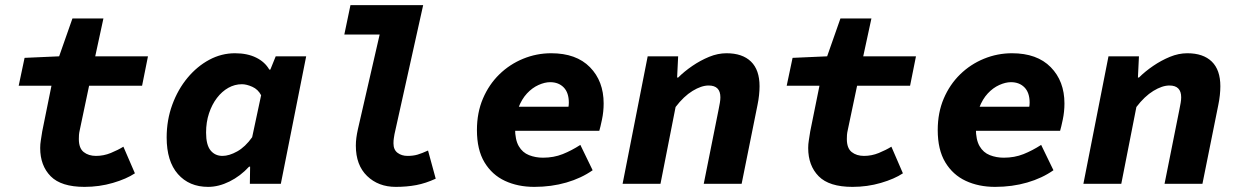

<svg xmlns="http://www.w3.org/2000/svg" viewBox="-20 -718 4840 750"><path d="M310 12Q219 12 178 -29.5Q137 -71 137 -140Q137 -155 139.5 -170Q142 -185 145 -205L181 -383H53L76 -492L211 -498L263 -646H384L352 -498H558L535 -383H328L292 -212Q289 -199 288.5 -191Q288 -183 288 -175Q288 -139 307 -124Q326 -109 355 -109Q385 -109 413 -120.5Q441 -132 462 -145L507 -41Q474 -19 421 -3.5Q368 12 310 12Z M793 12Q719 12 675 -38Q631 -88 631 -181Q631 -249 653 -309Q675 -369 712.5 -414Q750 -459 797.5 -484.5Q845 -510 898 -510Q946 -510 980.5 -493Q1015 -476 1032 -446H1036L1057 -498H1176L1077 0H956L957 -67H953Q919 -30 876.5 -9Q834 12 793 12ZM849 -109Q875 -109 906.5 -126.5Q938 -144 965 -182L1000 -346Q988 -369 965.5 -379Q943 -389 925 -389Q897 -389 872 -375Q847 -361 827.5 -335.5Q808 -310 796.5 -275.5Q785 -241 785 -200Q785 -152 802.5 -130.5Q820 -109 849 -109Z M1526 12Q1458 12 1414 -30.5Q1370 -73 1370 -149Q1370 -164 1372 -179.5Q1374 -195 1378 -213L1463 -583H1325L1349 -698H1633L1521 -194Q1520 -187 1518.5 -178.5Q1517 -170 1517 -158Q1517 -133 1533 -121Q1549 -109 1572 -109Q1594 -109 1611 -114Q1628 -119 1652 -130L1682 -20Q1643 -2 1606 5Q1569 12 1526 12Z M2067 12Q2003 12 1952.5 -11.5Q1902 -35 1872.5 -84Q1843 -133 1843 -210Q1843 -278 1866.5 -333Q1890 -388 1930.5 -427.5Q1971 -467 2023.5 -488.5Q2076 -510 2133 -510Q2231 -510 2284.5 -455.5Q2338 -401 2338 -314Q2338 -282 2331.5 -251Q2325 -220 2321 -207H1954L1970 -301H2237L2196 -279Q2198 -288 2200 -297.5Q2202 -307 2202 -317Q2202 -356 2182 -376.5Q2162 -397 2129 -397Q2108 -397 2083.5 -386Q2059 -375 2038.5 -353Q2018 -331 2005 -297Q1992 -263 1992 -216Q1992 -172 2006.5 -147Q2021 -122 2046.5 -112Q2072 -102 2101 -102Q2143 -102 2178 -116Q2213 -130 2247 -152L2295 -53Q2251 -22 2192.5 -5Q2134 12 2067 12Z M2412 0 2510 -498H2629L2625 -415H2629Q2653 -439 2684.5 -460.5Q2716 -482 2750 -496Q2784 -510 2818 -510Q2880 -510 2913.5 -477.5Q2947 -445 2947 -381Q2947 -365 2945 -346Q2943 -327 2939 -308L2877 0H2729L2787 -290Q2790 -305 2792 -316.5Q2794 -328 2794 -338Q2794 -361 2782.5 -372.5Q2771 -384 2748 -384Q2720 -384 2685.5 -363Q2651 -342 2619 -300L2560 0Z M3310 12Q3219 12 3178 -29.5Q3137 -71 3137 -140Q3137 -155 3139.5 -170Q3142 -185 3145 -205L3181 -383H3053L3076 -492L3211 -498L3263 -646H3384L3352 -498H3558L3535 -383H3328L3292 -212Q3289 -199 3288.5 -191Q3288 -183 3288 -175Q3288 -139 3307 -124Q3326 -109 3355 -109Q3385 -109 3413 -120.5Q3441 -132 3462 -145L3507 -41Q3474 -19 3421 -3.5Q3368 12 3310 12Z M3867 12Q3803 12 3752.5 -11.5Q3702 -35 3672.5 -84Q3643 -133 3643 -210Q3643 -278 3666.5 -333Q3690 -388 3730.5 -427.5Q3771 -467 3823.5 -488.5Q3876 -510 3933 -510Q4031 -510 4084.5 -455.5Q4138 -401 4138 -314Q4138 -282 4131.5 -251Q4125 -220 4121 -207H3754L3770 -301H4037L3996 -279Q3998 -288 4000 -297.5Q4002 -307 4002 -317Q4002 -356 3982 -376.5Q3962 -397 3929 -397Q3908 -397 3883.5 -386Q3859 -375 3838.5 -353Q3818 -331 3805 -297Q3792 -263 3792 -216Q3792 -172 3806.5 -147Q3821 -122 3846.5 -112Q3872 -102 3901 -102Q3943 -102 3978 -116Q4013 -130 4047 -152L4095 -53Q4051 -22 3992.5 -5Q3934 12 3867 12Z M4212 0 4310 -498H4429L4425 -415H4429Q4453 -439 4484.5 -460.5Q4516 -482 4550 -496Q4584 -510 4618 -510Q4680 -510 4713.5 -477.5Q4747 -445 4747 -381Q4747 -365 4745 -346Q4743 -327 4739 -308L4677 0H4529L4587 -290Q4590 -305 4592 -316.5Q4594 -328 4594 -338Q4594 -361 4582.5 -372.5Q4571 -384 4548 -384Q4520 -384 4485.5 -363Q4451 -342 4419 -300L4360 0Z"/></svg>

Font: Source Code Pro ExtraLight ExtraBold
Style: Italic
Weight: 800
Italic angle: -11°
Monospace: yes
Version: Version 1.016;hotconv 1.0.116;makeotfexe 2.5.65601